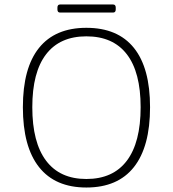

<svg xmlns="http://www.w3.org/2000/svg" viewBox="-20 -830 771 856"><path d="M365 6Q226 6 154 -85Q82 -176 82 -352Q82 -527 154 -616.5Q226 -706 365 -706Q505 -706 577 -616.5Q649 -527 649 -352Q649 -176 577 -85Q505 6 365 6ZM365 -32Q484 -32 545.5 -113.5Q607 -195 607 -352Q607 -508 545.5 -588Q484 -668 365 -668Q247 -668 185.5 -588Q124 -508 124 -352Q124 -195 185.5 -113.5Q247 -32 365 -32ZM248 -774Q236 -774 236 -788V-796Q236 -810 248 -810H484Q496 -810 496 -796V-788Q496 -774 484 -774Z"/></svg>

Font: Asap Thin
Style: Regular
Weight: 250
Designer: Pablo Cosgaya
Foundry: Omnibus-Type
Version: Version 3.001